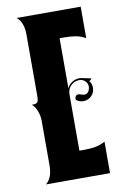

<svg xmlns="http://www.w3.org/2000/svg" viewBox="-83 -654 527 821"><g transform="rotate(-10 180.5 -243.5)"><path d="M48.6 -228.5Q57.9 -228.5 62.4 -229.2Q66.9 -230 71.2 -233.4Q75.4 -236.8 76.8 -243.9Q78.1 -251 78.1 -263.7V-527.3Q78.1 -582.5 48.8 -605.5H327.1V-468.8Q307.1 -480.2 285.2 -484.3Q263.2 -488.3 234.4 -488.3H214.8V-271.2Q222.2 -286.6 236.7 -295.9Q251.2 -305.2 268.8 -305.2Q276.1 -305.2 293.9 -300.9Q311.8 -296.6 318.8 -295.7Q315.7 -288.1 307.9 -286.1Q318.6 -272.7 318.6 -255.4Q318.6 -234.6 304.1 -220.1Q289.6 -205.6 268.8 -205.6Q251 -205.6 236.8 -217.3Q236.8 -238 252 -238Q257.1 -238 264.9 -235.1Q272.7 -232.2 277.8 -232.2Q289.3 -232.2 295.7 -242.2Q302 -252.2 302 -263.2Q302 -277.3 291.6 -287.4Q281.2 -297.4 266.8 -297.4Q245.4 -297.4 230.2 -282.5Q215.1 -267.6 215.1 -246.6H214.8V0H234.4Q263.2 0 285.2 -4Q307.1 -8.1 327.1 -19.5V117.2H48.8Q78.1 94.2 78.1 39.1V-152.3Q78.1 -176.3 69.8 -197.3Q61.5 -218.3 48.6 -228.5Z"/></g></svg>

Font: Agreloy
Style: Medium
Weight: 400
Designer: gluk
Foundry: gluk
Version: Version 0.27